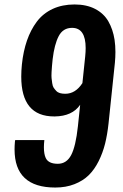

<svg xmlns="http://www.w3.org/2000/svg" viewBox="-20 -839 555 869"><path d="M230 9.8Q45.9 9.8 45.9 -162.6Q45.9 -178.7 47.4 -195.8Q47.4 -196.8 47.9 -200.4Q48.3 -204.1 48.8 -205.1H180.7Q178.7 -187 178.7 -172.4Q178.7 -141.6 187 -124Q199.2 -97.7 241.7 -97.7Q281.2 -97.7 302 -137Q322.8 -176.3 332.5 -266.6L342.8 -364.7Q307.1 -313 228 -312Q226.6 -312 225.1 -312Q76.2 -312 76.2 -492.2Q76.2 -518.1 79.1 -547.4Q85.4 -607.4 102.1 -655.5Q118.7 -703.6 146.7 -741Q174.8 -778.3 218.3 -798.6Q261.7 -818.8 317.4 -818.8Q371.6 -818.8 410.6 -798.6Q449.7 -778.3 470.5 -742.2Q491.2 -706.1 498.5 -659.2Q502.4 -632.8 502.4 -603.5Q502.4 -580.1 500 -554.7L471.2 -279.8Q465.8 -230 455.6 -188.7Q445.3 -147.5 426.5 -109.6Q407.7 -71.8 381.6 -46.1Q355.5 -20.5 316.9 -5.4Q278.3 9.8 230 9.8ZM275.4 -414.6Q321.8 -414.6 353 -462.9L365.7 -584.5Q367.7 -604.5 367.7 -621.6Q367.7 -712.9 306.2 -712.9Q265.1 -712.9 245.6 -675.3Q226.1 -637.7 218.3 -571.3Q216.3 -550.3 215.3 -540.5Q214.4 -531.2 213.4 -512.7Q212.9 -503.4 212.9 -496.6Q212.9 -490.2 213.4 -485.4Q214.4 -476.6 216.3 -462.6Q218.3 -448.7 222.9 -441.9Q227.5 -435.1 234.4 -427.7Q241.2 -420.4 251.5 -417.5Q261.7 -414.6 275.4 -414.6Z"/></svg>

Font: Oswald
Style: Medium
Weight: 500
Designer: Vernon Adams
Foundry: Vernon Adams
Version: 3.0; ttfautohint (v0.94.23-7a4d-dirty) -l 8 -r 50 -G 150 -x 